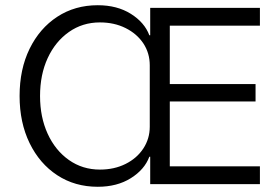

<svg xmlns="http://www.w3.org/2000/svg" viewBox="-20 -705 1065 735"><path d="M354.2 10Q266.7 10 199.2 -34.2Q131.7 -78.3 93.3 -157.1Q55 -235.8 55 -337.5Q55 -440 93.3 -518.3Q131.7 -596.7 199.2 -640.8Q266.7 -685 354.2 -685Q428.3 -685 480.8 -652.1Q533.3 -619.2 551.7 -570H555V-675H975V-606.7H630V-383.3H958.3V-316.7H630V-68.3H975V0H555V-105H551.7Q533.3 -55.8 480.8 -22.9Q428.3 10 354.2 10ZM362.5 -55.8Q417.5 -55.8 460.8 -77.5Q504.2 -99.2 528.8 -136.7Q553.3 -174.2 553.3 -220V-455Q553.3 -501.7 528.8 -538.8Q504.2 -575.8 460.8 -597.5Q417.5 -619.2 362.5 -619.2Q295.8 -619.2 243.8 -582.5Q191.7 -545.8 162.5 -482.5Q133.3 -419.2 133.3 -337.5Q133.3 -256.7 162.5 -192.9Q191.7 -129.2 243.8 -92.5Q295.8 -55.8 362.5 -55.8Z"/></svg>

Font: Funnel Sans Light Light
Style: Regular
Weight: 300
Version: Version 1.000